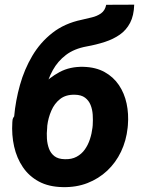

<svg xmlns="http://www.w3.org/2000/svg" viewBox="-20 -782 597 813"><path d="M429.7 -761.7 548.3 -762.2Q546.9 -715.8 530.8 -685.1Q514.6 -654.3 487.3 -635.3Q460 -616.2 424.1 -604.5Q388.2 -592.8 347.2 -585.4Q293.9 -575.7 259.3 -549.3Q224.6 -522.9 203.6 -484.9Q182.6 -446.8 172.1 -401.4Q161.6 -356 157.2 -307.6L155.3 -289.6L38.6 -270.5L40 -289.1Q45.9 -356 64.5 -422.1Q83 -488.3 116.7 -545.4Q150.4 -602.5 201.9 -642.8Q253.4 -683.1 325.7 -698.2Q346.2 -703.1 368.4 -708.3Q390.6 -713.4 407.7 -725.3Q424.8 -737.3 429.7 -761.7ZM333.5 -499Q385.7 -497.6 423.1 -476.8Q460.4 -456.1 483.6 -421.6Q506.8 -387.2 516.1 -343.5Q525.4 -299.8 521.5 -252L520.5 -241.2Q514.6 -186 492.4 -139.6Q470.2 -93.3 434.1 -59.3Q397.9 -25.4 350.3 -6.8Q302.7 11.7 245.6 10.3Q186.5 9.3 144.5 -13.4Q102.5 -36.1 76.7 -74.5Q50.8 -112.8 39.8 -161.6Q28.8 -210.4 32.2 -264.2L33.2 -274.9Q35.2 -285.6 45.7 -295.7Q56.2 -305.7 68.4 -315.2Q80.6 -324.7 86.9 -334.5Q117.2 -377 152.6 -415Q188 -453.1 232.2 -476.8Q276.4 -500.5 333.5 -499ZM296.9 -380.9Q258.8 -381.8 234.6 -362.8Q210.4 -343.8 197.3 -313.2Q184.1 -282.7 180.2 -250L179.7 -239.7Q177.2 -217.8 178.7 -194.8Q180.2 -171.9 187.5 -152.3Q194.8 -132.8 210.7 -120.6Q226.6 -108.4 254.4 -107.9Q283.2 -106.9 304.2 -118.2Q325.2 -129.4 339.1 -148.9Q353 -168.5 360.8 -192.6Q368.7 -216.8 371.6 -241.7L372.6 -252Q374 -273.4 372.6 -296.1Q371.1 -318.8 363.5 -337.6Q356 -356.4 340.1 -368.4Q324.2 -380.4 296.9 -380.9Z"/></svg>

Font: Roboto ExtraBold
Style: Italic
Weight: 800
Designer: Christian Robertson
Foundry: Google
Version: Version 3.009; 2024